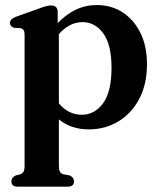

<svg xmlns="http://www.w3.org/2000/svg" viewBox="-20 -488 618 742"><path d="M203 -440.5V-398.5Q234.5 -432 272.2 -450.2Q310 -468.5 354 -468.5Q410.5 -468.5 454.2 -440Q498 -411.5 523 -360.2Q548 -309 548 -240.5Q548 -162.5 518.2 -106Q488.5 -49.5 437.5 -18.8Q386.5 12 323 12Q255 12 207.5 -26.5V152.5Q207.5 168.5 211.5 175.5Q215.5 182.5 224.5 185.5L249.5 190Q266 198 266 212.5Q266 233.5 241 233.5H48.5Q24 233.5 24 212.5Q24 198 41 190L58.5 185.5Q67 182.5 71 175.5Q75 168.5 75 152.5V-353Q75 -366 71.2 -371.5Q67.5 -377 60 -379L34.5 -380.5Q18.5 -386 18.5 -399.5Q18.5 -414 41 -423L133.5 -456Q162 -467 177.5 -467Q203 -467 203 -440.5ZM299 -402.5Q248 -402.5 207.5 -356V-88.5Q244 -44.5 296.5 -44.5Q345.5 -44.5 378.2 -88.8Q411 -133 411 -226Q411 -315.5 379.2 -359Q347.5 -402.5 299 -402.5Z"/></svg>

Font: Fraunces 72pt Soft SemiBold
Style: Regular
Weight: 600
Version: Version 1.000;[b76b70a41]